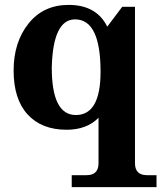

<svg xmlns="http://www.w3.org/2000/svg" viewBox="-20 -520 665 784"><path d="M619.1 244.1H272.9V195.3H333.5Q382.3 195.3 382.3 146.5V-39.1Q334.5 9.8 252 9.8Q149.9 9.8 92.8 -52.7Q35.6 -115.2 35.6 -231.9Q35.6 -347.7 96.4 -423.8Q157.2 -500 260.3 -500Q374 -500 418 -411.1L479 -492.2H531.2V146.5Q531.2 195.3 580.1 195.3H619.1ZM289.6 -50.3Q390.6 -50.3 390.6 -227.1Q390.6 -440.9 286.6 -440.9Q196.3 -440.9 191.4 -244.1Q191.4 -50.3 289.6 -50.3Z"/></svg>

Font: Munson
Style: Bold
Weight: 700
Designer: Paul James MIller
Foundry: High-Logic / Made with FontCreator
Version: Version 2.10;May 5, 2019;FontCreator 11.5.0.2430 64-bit